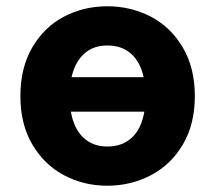

<svg xmlns="http://www.w3.org/2000/svg" viewBox="-20 -579 686 612"><path d="M45 -273Q45 -363 83 -428Q121 -493 184 -526Q247 -559 322 -559Q397 -559 460.5 -526Q524 -493 562.5 -428Q601 -363 601 -273Q601 -183 563 -118.5Q525 -54 461 -20.5Q397 13 322 13Q247 13 184 -20.5Q121 -54 83 -118.5Q45 -183 45 -273ZM440 -223H206Q215 -170 245 -141Q275 -112 322 -112Q370 -112 400.5 -140.5Q431 -169 440 -223ZM438 -333Q427 -382 397.5 -408Q368 -434 322 -434Q277 -434 248 -407.5Q219 -381 208 -333Z"/></svg>

Font: Nebula Sans Bold
Style: Regular
Weight: 700
Designer: Paul D. Hunt for Adobe (as Source Sans)
Foundry: Nebula Entertainment & Broadcasting LLC
Version: Version 1.010